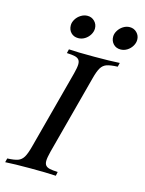

<svg xmlns="http://www.w3.org/2000/svg" viewBox="-150 -859 701 930"><g transform="rotate(15 201.0 -394.0)"><path d="M0 0ZM171.9 -788.1Q192.9 -788.1 207.3 -773.4Q221.7 -758.8 221.7 -737.8Q221.7 -721.7 212.4 -706.3Q203.1 -690.9 187.7 -681.4Q172.4 -671.9 154.8 -671.9Q132.3 -671.9 118.4 -686.3Q104.5 -700.7 104.5 -723.1Q104.5 -738.3 113.8 -753.4Q123 -768.6 138.7 -778.3Q154.3 -788.1 171.9 -788.1ZM383.8 -788.1Q404.8 -788.1 419.2 -773.4Q433.6 -758.8 433.6 -737.8Q433.6 -721.7 424.3 -706.3Q415 -690.9 399.7 -681.4Q384.3 -671.9 366.7 -671.9Q344.7 -671.9 330.8 -686.5Q316.9 -701.2 316.9 -723.1Q316.9 -738.3 326.2 -753.4Q335.4 -768.6 350.8 -778.3Q366.2 -788.1 383.8 -788.1ZM159.7 -57.6Q159.7 -43 166.3 -35.2Q172.9 -27.3 187 -24.2Q201.2 -21 227.1 -20L223.1 0Q176.3 -2.9 96.2 -2.9Q12.2 -2.9 -30.8 0L-25.9 -20Q9.3 -21.5 26.9 -27.8Q44.4 -34.2 54.9 -51.5Q65.4 -68.8 75.2 -106L180.2 -502Q188.5 -533.7 188.5 -549.8Q188.5 -564.9 181.6 -572.8Q174.8 -580.6 160.9 -583.7Q147 -586.9 121.1 -587.9L126 -607.9Q166 -605 252.9 -605Q333.5 -605 380.9 -607.9L376 -587.9Q339.4 -586.4 321.5 -580.1Q303.7 -573.7 293.2 -556.6Q282.7 -539.6 272.9 -502L168 -106Q159.7 -73.7 159.7 -57.6Z"/></g></svg>

Font: TypoPRO Playfair Display SC
Style: Italic
Weight: 400
Italic angle: -14°
Designer: Claus Eggers Sørensen
Foundry: Claus Eggers Sørensen
Version: Version 1.004;PS 001.004;hotconv 1.0.70;makeotf.lib2.5.58329